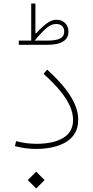

<svg xmlns="http://www.w3.org/2000/svg" viewBox="-20 -843 530 1093"><path d="M176.8 -611.8Q221.7 -664.6 247.6 -685.5Q273.4 -706.5 300.3 -706.5Q320.8 -706.5 333.3 -694.8Q345.7 -683.1 345.7 -663.1Q345.7 -636.2 322.5 -624Q299.3 -611.8 248.5 -611.8ZM157.7 -611.8H86.9V-587.9H248.5Q308.6 -587.9 339.1 -606.7Q369.6 -625.5 369.6 -662.6Q369.6 -692.9 350.8 -711.7Q332 -730.5 301.8 -730.5Q274.9 -730.5 247.6 -710.9Q220.2 -691.4 186.5 -653.8H181.6V-822.8H157.7ZM425.3 -161.6Q425.3 -226.6 380.1 -297.6Q335 -368.7 248.5 -446.8L228 -422.9Q285.2 -371.1 322.5 -325.7Q359.9 -280.3 377.9 -239.5Q396 -198.7 396 -160.2Q396 -92.3 340.3 -58.3Q284.7 -24.4 188 -24.4Q160.2 -24.4 131.8 -27.8Q103.5 -31.2 71.8 -39.6L64.9 -11.2Q96.7 -2.9 126.7 1Q156.7 4.9 186.5 4.9Q229 4.9 271.2 -3.2Q313.5 -11.2 348.4 -30Q383.3 -48.8 404.3 -81.1Q425.3 -113.3 425.3 -161.6ZM138.2 182.1 186 230 233.9 182.1 186 134.3Z"/></svg>

Font: Estedad-FD VF
Style: Regular
Weight: 100
Designer: Amin Abedi
Version: Version 7.3